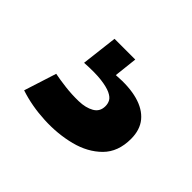

<svg xmlns="http://www.w3.org/2000/svg" viewBox="-70 -101 419 419"><g transform="rotate(45 140.0 108.5)"><path d="M20 211 44 136Q59 139 79.5 141.5Q100 144 121 143.5Q142 143 156 135Q170 127 170 110Q170 102 166.5 95.5Q163 89 152.5 84Q142 79 122.5 76.5Q103 74 70 76L80 -8H144L138 46Q177 43 204 50.5Q231 58 245.5 75.5Q260 93 260 121Q260 161 236.5 184.5Q213 208 176 217.5Q139 227 97.5 225Q56 223 20 211Z"/></g></svg>

Font: Bricolage Grotesque 24pt SemiCondensed
Style: Bold
Weight: 700
Width: 4
Designer: Mathieu Triay
Foundry: Atelier Triay
Version: Version 1.001;gftools[0.9.33.dev8+g029e19f]